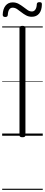

<svg xmlns="http://www.w3.org/2000/svg" viewBox="-20 -1254 415 1774"><path d="M188 14Q173 14 166.5 9.5Q160 5 160 -5V-996Q160 -1006 166.5 -1010.5Q173 -1015 188 -1015Q201 -1015 208 -1010.5Q215 -1006 215 -996V-5Q215 5 208.5 9.5Q202 14 188 14ZM28 -1097Q5 -1097 5 -1118Q7 -1172 31.5 -1202Q56 -1232 97 -1232Q127 -1232 151 -1219Q175 -1206 195.5 -1190Q216 -1174 235 -1161Q254 -1148 275 -1148Q295 -1148 307 -1166Q319 -1184 320 -1215Q321 -1234 344 -1234Q358 -1234 362.5 -1229.5Q367 -1225 367 -1213Q366 -1158 341.5 -1128.5Q317 -1099 274 -1099Q245 -1099 221 -1112Q197 -1125 176.5 -1141.5Q156 -1158 137 -1170.5Q118 -1183 97 -1183Q77 -1183 65.5 -1166.5Q54 -1150 52 -1116Q51 -1106 45.5 -1101.5Q40 -1097 28 -1097ZM0 490H375V500H0ZM0 -20H375V0H0ZM0 -505H375V-500H0ZM0 -1010H375V-1000H0Z"/></svg>

Font: Playwrite ES Guides
Style: Regular
Weight: 400
Designer: Veronika Burian, José Scaglione
Foundry: TypeTogether
Version: Version 1.003